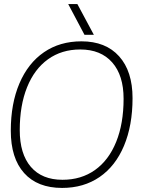

<svg xmlns="http://www.w3.org/2000/svg" viewBox="-20 -913 720 943"><path d="M33 -271Q33 -404 75.5 -503.5Q118 -603 196 -656.5Q274 -710 380 -710Q499 -710 565 -636.5Q631 -563 631 -431Q631 -297 589 -197Q547 -97 469 -43.5Q391 10 285 10Q164 10 98.5 -63Q33 -136 33 -271ZM587 -428Q587 -543 531 -606.5Q475 -670 374 -670Q283 -670 216 -622Q149 -574 113 -484.5Q77 -395 77 -274Q77 -157 131.5 -93.5Q186 -30 287 -30Q379 -30 446.5 -78Q514 -126 550.5 -216Q587 -306 587 -428ZM315 -893H360L441 -742H395Z"/></svg>

Font: Krub ExtraLight
Style: Italic
Weight: 275
Italic angle: -8°
Designer: Ekaluck Peanpanawate
Foundry: Cadson Demak Co.,Ltd.
Version: Version 1.000; ttfautohint (v1.6)